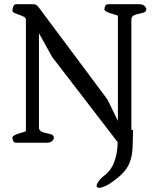

<svg xmlns="http://www.w3.org/2000/svg" viewBox="-20 -678 729 912"><path d="M439 205Q439 197 447 185Q455 173 469 161Q507 134 523 90.5Q539 47 539 -6V-61H612L611 -16Q611 25 606.5 54.5Q602 84 589.5 108Q577 132 554 153.5Q531 175 494 199Q479 207 468.5 210.5Q458 214 451 214Q439 214 439 205ZM39 -24Q39 -30 47 -34.5Q55 -39 65.5 -42.5Q76 -46 87 -49Q98 -52 103 -55V-586Q102 -594 92 -599Q82 -604 70 -608Q58 -612 48.5 -616.5Q39 -621 39 -628Q39 -634 42.5 -646Q46 -658 58 -658H138Q149 -658 155.5 -652Q162 -646 170 -635L490 -206L540 -104V-603Q535 -606 524 -609Q513 -612 502.5 -615.5Q492 -619 484 -623.5Q476 -628 476 -634Q476 -640 479.5 -649Q483 -658 495 -658H641Q659 -658 667 -649.5Q675 -641 675 -636Q675 -623 664 -619Q653 -615 639.5 -612.5Q626 -610 615 -604.5Q604 -599 604 -584V-26Q604 -16 597.5 -11Q591 -6 581.5 -3.5Q572 -1 561 -0.5Q550 0 541 0L228 -407L165 -520V-74Q165 -59 176 -53.5Q187 -48 200.5 -45.5Q214 -43 225 -39Q236 -35 236 -22Q236 -17 228 -8.5Q220 0 202 0H58Q46 0 42.5 -9Q39 -18 39 -24Z"/></svg>

Font: Asar
Style: Regular
Weight: 400
Designer: Eben Sorkin
Foundry: Eben Sorkin, Pria Ravichandran
Version: Version 1.003; ttfautohint (v1.3) -l 8 -r 50 -G 0 -x 0 -H 45